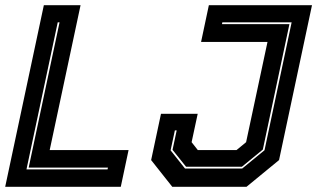

<svg xmlns="http://www.w3.org/2000/svg" viewBox="-32 -720 1222 740"><path d="M-12 0 137 -700H278.5L159.5 -141.5H463.5L433.5 0ZM70 -67H382.5L384 -74H78.5L197.5 -634H190.5ZM632 0 550.5 -103 588.5 -281.5H730L706.5 -172L730.5 -141.5H879.5L916.5 -172L999 -558.5H743L773 -700H1170.5L1043.5 -103L918 0ZM681 -70.5H901.5L987.5 -141L1092 -634H825L823.5 -627H1083.5L981 -143.5L900.5 -77.5H685L633 -142.5L649 -217.5H642L625.5 -140.5Z"/></svg>

Font: Tourney ExtraBold
Style: Italic
Weight: 800
Italic angle: -12°
Version: Version 1.015